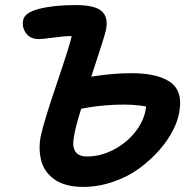

<svg xmlns="http://www.w3.org/2000/svg" viewBox="-20 -732 763 761"><path d="M309.1 8.8Q272 8.8 242.4 0.5Q212.9 -7.8 193.4 -22.5Q173.8 -37.1 160.9 -56.2Q147.9 -75.2 142.6 -98.4Q137.2 -121.6 137 -145.5Q136.7 -169.4 142.1 -194.8Q153.8 -250 205.6 -402.3Q257.3 -554.7 264.2 -588.9Q237.8 -589.4 193.8 -583.3Q149.9 -577.1 133.8 -577.1Q100.1 -577.1 83.3 -600.1Q66.4 -623 71.8 -651.9Q77.1 -682.1 135.5 -697Q193.8 -711.9 279.8 -711.9Q355.5 -711.9 382.8 -688Q410.2 -664.1 399.9 -612.8Q395 -588.9 341.8 -428.2Q427.2 -441.9 500 -441.9Q547.4 -441.9 583.3 -434.8Q619.1 -427.7 647 -411.6Q674.8 -395.5 686.5 -366.5Q698.2 -337.4 691.9 -296.9Q688 -261.2 668 -220Q647.9 -178.7 612.5 -138.2Q577.1 -97.7 532.2 -64.7Q487.3 -31.7 428.7 -11.5Q370.1 8.8 309.1 8.8ZM273.9 -194.8Q256.3 -111.8 325.2 -111.8Q379.9 -111.8 432.6 -139.9Q485.4 -168 519.8 -213.9Q554.2 -259.8 559.1 -310.1Q506.3 -319.8 434.6 -316.7Q362.8 -313.5 301.8 -300.8Q278.8 -228 273.9 -194.8Z"/></svg>

Font: Shantell Sans Normal
Style: Italic
Weight: 600
Italic angle: -11.31°
Designer: Stephen Nixon, Anya Danilova, Shantell Martin
Foundry: Arrow Type
Version: Version 1.006;[559af2be0]